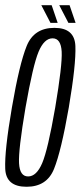

<svg xmlns="http://www.w3.org/2000/svg" viewBox="-23 -711 309 734"><path d="M78.5 3Q156 3 183.5 -65.2Q211 -133.5 240 -300Q268 -465.5 265.2 -535Q262.5 -604.5 185 -604.5Q107 -604.5 79 -535.2Q51 -466 22.5 -300Q-6 -134 -3 -65.5Q0 3 78.5 3ZM84.5 -36.5Q52.5 -36.5 49.8 -87Q47 -137.5 74.5 -299.5Q103 -462 124.5 -513.2Q146 -564.5 178 -564.5Q210 -564.5 212.8 -513.5Q215.5 -462.5 188 -299.5Q160 -138 138.2 -87.2Q116.5 -36.5 84.5 -36.5ZM238.5 -623.5H266L243 -691H203.5ZM170 -623.5H197.5L174.5 -691H135Z"/></svg>

Font: Anybody ExtraCondensed Light
Style: Italic
Weight: 300
Width: 2
Italic angle: -10°
Version: Version 1.113;gftools[0.9.25]